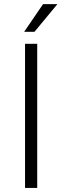

<svg xmlns="http://www.w3.org/2000/svg" viewBox="-20 -927 307 947"><path d="M163.6 -710.9V0H103.5V-710.9ZM99.1 -770 192.4 -906.7H263.2L149.9 -770Z"/></svg>

Font: Vazirmatn FD ExtraLight
Style: Regular
Weight: 200
Designer: Saber Rastikerdar
Foundry: Saber Rastikerdar
Version: Version 33.003